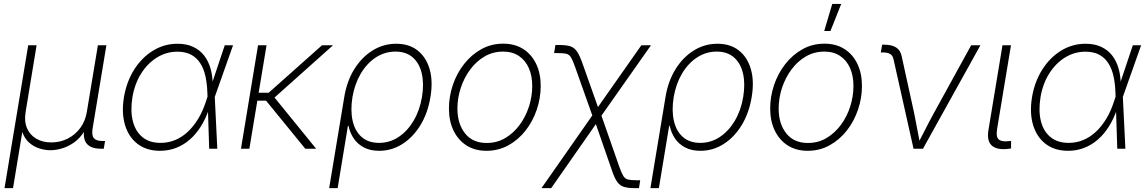

<svg xmlns="http://www.w3.org/2000/svg" viewBox="-20 -770 5931 994"><path d="M3.4 204.1 126 -535.6H169.4L112.8 -191.4Q104.5 -142.6 119.6 -106.9Q134.8 -71.3 167.7 -52Q200.7 -32.7 245.6 -32.7Q291.5 -32.7 330.3 -52.2Q369.1 -71.8 395.5 -107.4Q421.9 -143.1 429.7 -191.4L486.8 -535.6H530.8L459.5 -105.5Q453.6 -69.8 465.8 -54.9Q478 -40 511.2 -40H523.9L517.1 0H503.9Q451.2 0 429.4 -25.9Q407.7 -51.8 416.5 -105L428.2 -176.8H446.8Q438 -124.5 415.5 -88.9Q393.1 -53.2 362.8 -32Q332.5 -10.7 300.5 -1.5Q268.6 7.8 241.2 7.8Q213.4 7.8 183.8 -1.5Q154.3 -10.7 130.4 -32Q106.4 -53.2 94.7 -88.9Q83 -124.5 91.8 -176.8H110.4L47.4 204.1Z M808.6 10.7Q739.3 10.7 692.6 -24.7Q646 -60.1 627.2 -122.8Q608.4 -185.5 621.6 -266.6Q635.3 -347.7 675 -410.2Q714.8 -472.7 772.7 -508.1Q830.6 -543.5 898.9 -543.5Q945.8 -543.5 980.2 -527.3Q1014.6 -511.2 1036.9 -482.4Q1059.1 -453.6 1070.1 -414.8Q1081.1 -376 1081.1 -330.1H1095.2L1091.8 -270L1105 0H1063L1053.7 -288.1Q1052.2 -335.4 1043.7 -374.8Q1035.2 -414.1 1016.8 -442.6Q998.5 -471.2 969.5 -486.8Q940.4 -502.4 897.9 -502.4Q841.8 -502.4 793.2 -472.7Q744.6 -442.9 710.9 -389.6Q677.2 -336.4 665.5 -266.1Q654.3 -195.8 667.7 -142.8Q681.2 -89.8 717.5 -60.1Q753.9 -30.3 811 -30.3Q850.6 -30.3 886 -44.7Q921.4 -59.1 951.4 -86.9Q981.4 -114.7 1005.6 -154.3Q1029.8 -193.8 1045.9 -244.1L1143.6 -535.6H1186.5L1091.3 -266.6L1075.2 -205.6H1062Q1044.9 -155.3 1019.8 -115.2Q994.6 -75.2 962.2 -47.1Q929.7 -19 891.1 -4.2Q852.5 10.7 808.6 10.7Z M1359.9 -535.6 1271 0H1227.5L1315.9 -535.6ZM1704.1 -535.6 1383.3 -249H1291.5L1297.9 -290H1371.1L1647 -535.6ZM1560.5 0 1352.5 -254.9 1387.7 -281.7 1616.7 0Z M1684.1 204.1 1762.2 -267.1Q1775.4 -349.1 1813.7 -411.1Q1852.1 -473.1 1908.2 -508.3Q1964.4 -543.5 2031.2 -543.5Q2098.1 -543.5 2142.3 -508.5Q2186.5 -473.6 2204.3 -411.6Q2222.2 -349.6 2208.5 -268.1Q2195.3 -186 2157.2 -123Q2119.1 -60.1 2063.7 -24.7Q2008.3 10.7 1942.9 10.7Q1897 10.7 1864 -6.6Q1831.1 -23.9 1811.3 -53.2Q1791.5 -82.5 1784.2 -118.7H1781.2L1728 204.1ZM1942.4 -30.3Q1997.6 -30.3 2043.5 -60.8Q2089.4 -91.3 2121.1 -144.8Q2152.8 -198.2 2164.6 -267.6Q2175.8 -335.9 2163.6 -389.2Q2151.4 -442.4 2116.9 -472.7Q2082.5 -502.9 2027.3 -502.9Q1972.2 -502.9 1925.8 -472.7Q1879.4 -442.4 1847.9 -389.2Q1816.4 -335.9 1804.7 -267.6Q1793.5 -198.2 1805.7 -144.5Q1817.9 -90.8 1852.5 -60.5Q1887.2 -30.3 1942.4 -30.3Z M2498.5 10.7Q2439 10.7 2395.5 -16.8Q2352.1 -44.4 2328.1 -93.8Q2304.2 -143.1 2304.2 -208Q2304.2 -270.5 2324.5 -330.3Q2344.7 -390.1 2382.3 -438.2Q2419.9 -486.3 2471.4 -515.1Q2522.9 -543.9 2585.4 -543.9Q2645 -543.9 2688.5 -516.4Q2731.9 -488.8 2755.6 -439.5Q2779.3 -390.1 2779.3 -325.2Q2779.3 -262.7 2759 -202.6Q2738.8 -142.6 2701.2 -94.5Q2663.6 -46.4 2612.1 -17.8Q2560.5 10.7 2498.5 10.7ZM2499.5 -29.8Q2553.2 -29.8 2596.4 -55.7Q2639.6 -81.5 2670.9 -124.3Q2702.1 -167 2718.8 -219.2Q2735.4 -271.5 2735.4 -324.7Q2735.4 -377.4 2717.8 -417.5Q2700.2 -457.5 2666.5 -480.2Q2632.8 -502.9 2584.5 -502.9Q2532.2 -502.9 2489 -477.8Q2445.8 -452.6 2414.3 -410.2Q2382.8 -367.7 2365.5 -315.2Q2348.1 -262.7 2348.1 -208Q2348.1 -128.9 2387.7 -79.3Q2427.2 -29.8 2499.5 -29.8Z M2783.2 204.1 3061.5 -193.8H3085.9L3187 95.7Q3198.2 127 3207.3 141.4Q3216.3 155.8 3231 159.4Q3245.6 163.1 3273.9 163.1H3294.4L3288.1 204.1H3269.5Q3233.4 204.1 3211.9 198Q3190.4 191.9 3176.3 172.9Q3162.1 153.8 3148.9 114.7L3064.9 -127.4L2833.5 204.1ZM3053.2 -153.3 2956.1 -426.8Q2944.8 -459 2935.8 -473.4Q2926.8 -487.8 2912.4 -491.5Q2897.9 -495.1 2869.1 -495.1H2848.6L2855.5 -537.1H2874Q2910.2 -537.1 2931.2 -530.8Q2952.1 -524.4 2966.1 -504.9Q2980 -485.4 2994.1 -445.8L3075.7 -215.8L3300.3 -535.6H3350.1L3081.1 -153.3Z M3347.2 204.1 3425.3 -267.1Q3438.5 -349.1 3476.8 -411.1Q3515.1 -473.1 3571.3 -508.3Q3627.4 -543.5 3694.3 -543.5Q3761.2 -543.5 3805.4 -508.5Q3849.6 -473.6 3867.4 -411.6Q3885.3 -349.6 3871.6 -268.1Q3858.4 -186 3820.3 -123Q3782.2 -60.1 3726.8 -24.7Q3671.4 10.7 3606 10.7Q3560.1 10.7 3527.1 -6.6Q3494.1 -23.9 3474.4 -53.2Q3454.6 -82.5 3447.3 -118.7H3444.3L3391.1 204.1ZM3605.5 -30.3Q3660.6 -30.3 3706.5 -60.8Q3752.4 -91.3 3784.2 -144.8Q3815.9 -198.2 3827.6 -267.6Q3838.9 -335.9 3826.7 -389.2Q3814.5 -442.4 3780 -472.7Q3745.6 -502.9 3690.4 -502.9Q3635.3 -502.9 3588.9 -472.7Q3542.5 -442.4 3511 -389.2Q3479.5 -335.9 3467.8 -267.6Q3456.5 -198.2 3468.8 -144.5Q3481 -90.8 3515.6 -60.5Q3550.3 -30.3 3605.5 -30.3Z M4161.6 10.7Q4102.1 10.7 4058.6 -16.8Q4015.1 -44.4 3991.2 -93.8Q3967.3 -143.1 3967.3 -208Q3967.3 -270.5 3987.5 -330.3Q4007.8 -390.1 4045.4 -438.2Q4083 -486.3 4134.5 -515.1Q4186 -543.9 4248.5 -543.9Q4308.1 -543.9 4351.6 -516.4Q4395 -488.8 4418.7 -439.5Q4442.4 -390.1 4442.4 -325.2Q4442.4 -262.7 4422.1 -202.6Q4401.9 -142.6 4364.3 -94.5Q4326.7 -46.4 4275.1 -17.8Q4223.6 10.7 4161.6 10.7ZM4162.6 -29.8Q4216.3 -29.8 4259.5 -55.7Q4302.7 -81.5 4334 -124.3Q4365.2 -167 4381.8 -219.2Q4398.4 -271.5 4398.4 -324.7Q4398.4 -377.4 4380.9 -417.5Q4363.3 -457.5 4329.6 -480.2Q4295.9 -502.9 4247.6 -502.9Q4195.3 -502.9 4152.1 -477.8Q4108.9 -452.6 4077.4 -410.2Q4045.9 -367.7 4028.6 -315.2Q4011.2 -262.7 4011.2 -208Q4011.2 -128.9 4050.8 -79.3Q4090.3 -29.8 4162.6 -29.8ZM4247.1 -609.4 4288.6 -749.5H4335L4279.3 -609.4Z M4709.5 0 4605.5 -464.8Q4601.1 -482.9 4588.1 -490.7Q4575.2 -498.5 4551.8 -498.5H4540L4546.9 -538.6H4558.1Q4597.2 -538.6 4619.4 -524.2Q4641.6 -509.8 4647.9 -479.5L4712.9 -183.1Q4721.2 -143.1 4728.5 -102.5Q4735.8 -62 4743.7 -22.9H4730.5Q4751.5 -62.5 4771.7 -102.8Q4792 -143.1 4814 -183.1L5007.8 -535.6H5055.7L4758.3 0Z M5191.4 1.5Q5137.7 5.9 5113 -18.1Q5088.4 -42 5097.2 -96.7L5169.9 -535.6H5213.9L5142.1 -102.5Q5135.3 -62 5150.1 -48.6Q5165 -35.2 5200.2 -39.1Q5206.1 -39.6 5208.3 -39.8Q5210.4 -40 5214.4 -40.5V-1.5Q5210 -1 5203.9 0Q5197.8 1 5191.4 1.5Z M5509.8 10.7Q5440.4 10.7 5393.8 -24.7Q5347.2 -60.1 5328.4 -122.8Q5309.6 -185.5 5322.8 -266.6Q5336.4 -347.7 5376.2 -410.2Q5416 -472.7 5473.9 -508.1Q5531.7 -543.5 5600.1 -543.5Q5647 -543.5 5681.4 -527.3Q5715.8 -511.2 5738 -482.4Q5760.3 -453.6 5771.2 -414.8Q5782.2 -376 5782.2 -330.1H5796.4L5793 -270L5806.2 0H5764.2L5754.9 -288.1Q5753.4 -335.4 5744.9 -374.8Q5736.3 -414.1 5718 -442.6Q5699.7 -471.2 5670.7 -486.8Q5641.6 -502.4 5599.1 -502.4Q5543 -502.4 5494.4 -472.7Q5445.8 -442.9 5412.1 -389.6Q5378.4 -336.4 5366.7 -266.1Q5355.5 -195.8 5368.9 -142.8Q5382.3 -89.8 5418.7 -60.1Q5455.1 -30.3 5512.2 -30.3Q5551.8 -30.3 5587.2 -44.7Q5622.6 -59.1 5652.6 -86.9Q5682.6 -114.7 5706.8 -154.3Q5731 -193.8 5747.1 -244.1L5844.7 -535.6H5887.7L5792.5 -266.6L5776.4 -205.6H5763.2Q5746.1 -155.3 5720.9 -115.2Q5695.8 -75.2 5663.3 -47.1Q5630.9 -19 5592.3 -4.2Q5553.7 10.7 5509.8 10.7Z"/></svg>

Font: Inter 20pt ExtraLight
Style: Italic
Weight: 250
Italic angle: -9.3988°
Version: Version 4.001;git-66647c0bb